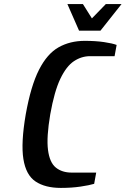

<svg xmlns="http://www.w3.org/2000/svg" viewBox="-20 -910 615 940"><path d="M278 10Q201 10 154 -21.5Q107 -53 94.5 -131.5Q82 -210 106 -350Q131 -490 171 -568.5Q211 -647 267 -678.5Q323 -710 395 -710Q448 -710 489 -704Q530 -698 551 -690L541 -635H421Q379 -635 342 -610.5Q305 -586 275.5 -524.5Q246 -463 226 -350Q207 -238 215 -176Q223 -114 253.5 -89.5Q284 -65 331 -65H451L441 -10Q418 -3 374.5 3.5Q331 10 278 10ZM367 -760 310 -890H386L430 -820L498 -890H575L472 -760Z"/></svg>

Font: Cuprum
Style: Bold Italic
Weight: 700
Italic angle: -10°
Designer: Jovanny Lemonad
Foundry: Jovanny Lemonad
Version: Version 3.000